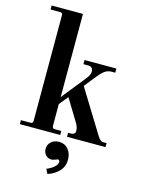

<svg xmlns="http://www.w3.org/2000/svg" viewBox="-138 -793 840 1113"><g transform="rotate(15 282.0 -237.0)"><path d="M217.8 -711.9V-212.9L334 -357.9Q354 -382.3 354 -402.8Q354 -416.5 345.9 -423.8Q337.9 -431.2 326.2 -431.2H295.9V-456.1H486.8V-431.2H463.9Q439.5 -431.2 420.2 -415.5Q400.9 -399.9 375 -366.2L330.1 -310.1L485.8 -57.1Q493.2 -45.9 497.3 -40Q501.5 -34.2 508.3 -29.1Q515.1 -23.9 522.9 -23.9H543.9V0H313V-23.9H331.1Q340.3 -23.9 348.1 -29.1Q356 -34.2 356 -45.9Q356 -68.4 341.8 -91.8L261.2 -224.1L217.8 -170.9V-40Q217.8 -30.8 221.9 -27.3Q226.1 -23.9 235.8 -23.9H272V0H29.8V-23.9H85.9Q95.2 -23.9 98.6 -27.3Q102.1 -30.8 102.1 -40V-671.9Q102.1 -681.2 98.6 -684.6Q95.2 -688 85.9 -688H29.8V-711.9ZM276.9 40Q311 40 332 64.9Q353 89.8 353 127Q353 167.5 326.9 195.8Q300.8 224.1 258.8 237.8L245.1 210Q268.1 201.7 287.6 185.3Q307.1 168.9 307.1 152.8Q307.1 146.5 303.5 143.3Q299.8 140.1 295.9 140.1Q293.5 140.1 281.5 145.5Q269.5 150.9 258.8 150.9Q238.8 150.9 224.9 136.2Q210.9 121.6 210.9 99.1Q210.9 73.7 229.5 56.9Q248 40 276.9 40Z"/></g></svg>

Font: Flanker Steampunk
Style: Bold
Weight: 700
Designer: Alexey Kryukov, Leonardo Di Lena
Foundry: Alexey Kryukov, Leonardo Di Lena
Version: 1.210